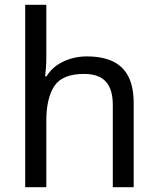

<svg xmlns="http://www.w3.org/2000/svg" viewBox="-20 -780 658 800"><path d="M173 -537Q173 -518 171.5 -498Q170 -478 168 -462H174Q191 -490 217 -508Q243 -526 275 -535.5Q307 -545 341 -545Q406 -545 449.5 -524.5Q493 -504 515 -461Q537 -418 537 -349V0H450V-343Q450 -408 421 -440Q392 -472 330 -472Q240 -472 206.5 -421.5Q173 -371 173 -277V0H85V-760H173Z"/></svg>

Font: hexhindi15
Style: Regular
Weight: 400
Designer: Jelle Bosma - Monotype Design Team
Foundry: Monotype Imaging Inc.
Version: Version 2.006